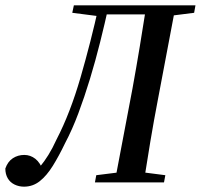

<svg xmlns="http://www.w3.org/2000/svg" viewBox="-44 -684 753 720"><path d="M46 16Q27 16 10.5 8Q-6 0 -15 -15.5Q-24 -31 -24 -52Q-15 -78 4 -90.5Q23 -103 47 -103Q70 -103 88.5 -88.5Q107 -74 118 -43L92 -29L70 -24Q90 -40 106 -59Q122 -78 137.5 -103Q153 -128 168 -161Q194 -211 216.5 -269.5Q239 -328 258 -393.5Q277 -459 294.5 -527.5Q312 -596 327 -664H364Q349 -596 331.5 -526Q314 -456 293.5 -388.5Q273 -321 250 -259.5Q227 -198 200 -147Q177 -99 154 -62Q131 -25 105 -4.5Q79 16 46 16ZM227 -636 233 -664H349L340 -622H336ZM312 0 317 -27 429 -41H467L576 -27L571 0ZM333 -630 339 -664H557L551 -630ZM386 0 453 -353Q467 -430 480 -508.5Q493 -587 505 -664H615L548 -310Q533 -232 520 -154.5Q507 -77 495 0ZM536 -622 539 -664H689L684 -636L573 -622Z"/></svg>

Font: Source Serif 4 48pt SemiBold
Style: Italic
Weight: 600
Italic angle: -12°
Designer: Frank Grießhammer
Foundry: Adobe Systems Incorporated
Version: Version 4.004;hotconv 1.0.116;makeotfexe 2.5.65601